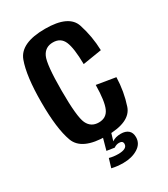

<svg xmlns="http://www.w3.org/2000/svg" viewBox="-173 -623 745 850"><g transform="rotate(-30 200.0 -198.0)"><path d="M197.5 4.5Q72.5 4.5 47 -64.2Q21.5 -133 21.5 -268.5Q21.5 -403 47.2 -472.8Q73 -542.5 198 -542.5Q319.5 -542.5 341.2 -475.2Q363 -408 365 -337L268.5 -321.5Q267.5 -404 252.5 -438.5Q237.5 -473 198 -473Q158 -473 141.5 -437.5Q125 -402 125 -268.5Q125 -134 141.8 -99Q158.5 -64 198 -64Q237 -64 252.2 -98.2Q267.5 -132.5 268.5 -215L365 -199Q363 -127 341 -61.2Q319 4.5 197.5 4.5ZM307.5 74Q307.5 107.5 276.8 126.5Q246 145.5 202.5 145.5Q171 145.5 143.5 139L157 94Q178 100 202.5 100Q225 100 236.8 93.5Q248.5 87 248.5 74.5Q248.5 58.5 229.5 58.5Q215 58.5 202.5 67.5L163.5 61.5L180.5 0H223L211 40Q228.5 27.5 256.5 27.5Q280 27.5 293.8 39.2Q307.5 51 307.5 74Z"/></g></svg>

Font: Anybody Narrow Medium
Style: Regular
Weight: 500
Width: 3
Designer: Tyler Finck
Foundry: Etcetera Type Company
Version: Version 1.000; ttfautohint (v1.8)